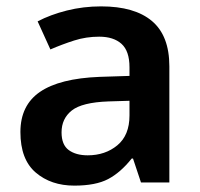

<svg xmlns="http://www.w3.org/2000/svg" viewBox="-20 -572 628 602"><path d="M297 -552Q402 -552 456.5 -506Q511 -460 511 -364V0H422L397 -75H393Q358 -31 319 -10.5Q280 10 213 10Q140 10 92 -31Q44 -72 44 -158Q44 -242 105.5 -284Q167 -326 292 -331L386 -334V-361Q386 -412 361 -434.5Q336 -457 291 -457Q250 -457 212.5 -445Q175 -433 138 -417L98 -505Q138 -526 189.5 -539Q241 -552 297 -552ZM320 -254Q237 -251 205 -225.5Q173 -200 173 -157Q173 -118 195.5 -101.5Q218 -85 255 -85Q310 -85 348 -116.5Q386 -148 386 -210V-256Z"/></svg>

Font: Noto Sans Ethiopic SemiBold
Style: Regular
Weight: 600
Designer: Monotype Design Team
Foundry: Monotype Imaging Inc.
Version: Version 2.102; ttfautohint (v1.8.4.7-5d5b)